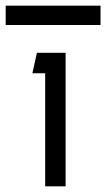

<svg xmlns="http://www.w3.org/2000/svg" viewBox="-77 -656 374 676"><path d="M154 0H82V-398H37L53 -470H154ZM277 -636V-568H-57V-636Z"/></svg>

Font: Kreadon
Style: Regular
Weight: 400
Designer: kohakuno
Foundry: StudioGnu
Version: Version 1.000;Glyphs 3.1.2 (3151)